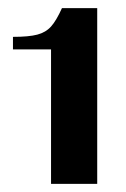

<svg xmlns="http://www.w3.org/2000/svg" viewBox="-20 -724 312 474"><path d="M106 -602H12V-633Q51 -633 72 -638.5Q93 -644 106 -658.5Q119 -673 133 -704H220V-270H106Z"/></svg>

Font: Fahkwang
Style: Bold
Weight: 700
Designer: Suppakit Chalermlarp | Katatrad Co.,Ltd.
Foundry: Cadson Demak Co.,Ltd.
Version: Version 1.000; ttfautohint (v1.6)